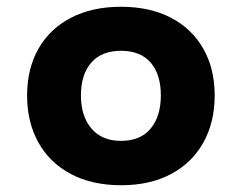

<svg xmlns="http://www.w3.org/2000/svg" viewBox="-20 -536 714 567"><path d="M338 11Q252 11 189.5 -22Q127 -55 93.5 -115Q60 -175 60 -254Q60 -333 93.5 -392Q127 -451 189.5 -483.5Q252 -516 337 -516Q423 -516 485 -483.5Q547 -451 580.5 -392Q614 -333 614 -254Q614 -175 580.5 -115Q547 -55 485 -22Q423 11 338 11ZM337 -120Q395 -120 425 -156.5Q455 -193 455 -254Q455 -316 425 -351Q395 -386 337 -386Q280 -386 249.5 -351Q219 -316 219 -254Q219 -193 250 -156.5Q281 -120 337 -120Z"/></svg>

Font: Nunito Sans 6pt ExtraBold
Style: Regular
Weight: 800
Version: Version 3.101;gftools[0.9.27]